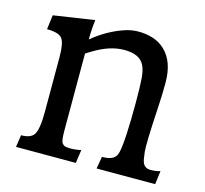

<svg xmlns="http://www.w3.org/2000/svg" viewBox="-89 -691 846 792"><g transform="rotate(15 333.5 -295.0)"><path d="M51.3 -51.8Q91.8 -51.8 105.5 -72.3Q121.1 -95.7 121.1 -168.9V-404.8Q121.1 -463.4 106.9 -482.4Q92.8 -502 41.5 -502L49.3 -563.5L224.1 -589.8Q218.8 -550.3 218.8 -505.9Q281.2 -557.1 349.6 -580.1Q378.9 -590.3 410.2 -590.3Q441.4 -590.3 470.9 -581.1Q500.5 -571.8 522.5 -550.8Q570.8 -505.4 570.8 -415.5Q570.8 -360.8 567.4 -308.6Q558.1 -151.9 561.8 -117.7Q565.4 -83.5 570.3 -72.3Q579.6 -51.8 603.5 -51.8Q626.5 -51.8 645 -57.6L637.7 0H387.7L396.5 -51.8Q437 -51.8 452.1 -69.3Q458.5 -76.7 461.7 -89.6Q464.8 -102.5 467 -122.6Q469.2 -142.6 470.7 -170.9Q473.6 -228.5 473.6 -301.5Q473.6 -374.5 470.9 -408Q468.3 -441.4 458 -461.9Q438.5 -502 372.1 -502Q310.5 -502 242.2 -460L218.8 -445.8V-117.7Q218.8 -73.7 225.6 -64.5Q232.4 -55.2 241.2 -53.5Q250 -51.8 260.7 -51.8Q285.6 -51.8 307.1 -57.1L298.8 0H43.5Z"/></g></svg>

Font: HeadlandOne
Style: Regular
Weight: 400
Designer: Gary Lonergan
Foundry: Sorkin Type Co.
Version: Version 1.002